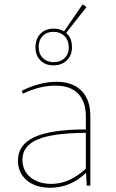

<svg xmlns="http://www.w3.org/2000/svg" viewBox="-20 -869 541 899"><path d="M230 -563Q192 -563 169 -586.5Q146 -610 146 -647Q146 -687 169.5 -711Q193 -735 232 -735Q259 -735 280 -722L367 -849L385 -836L290 -715Q317 -691 317 -648Q317 -610 293 -586.5Q269 -563 230 -563ZM232 -578Q263 -578 282.5 -597Q302 -616 302 -647Q302 -680 282 -700Q262 -720 230 -720Q199 -720 180 -700.5Q161 -681 161 -649Q161 -617 180.5 -597.5Q200 -578 232 -578ZM215 10Q146 10 105 -25Q64 -60 64 -117Q64 -192 142 -227.5Q220 -263 382 -263V-323Q382 -394 345.5 -431Q309 -468 240 -468Q165 -468 87 -430L82 -444Q166 -486 246 -486Q320 -486 361.5 -444Q403 -402 403 -327V0H386L383 -60Q311 10 215 10ZM85 -121Q85 -70 122.5 -39Q160 -8 221 -8Q304 -8 382 -79V-247Q227 -246 156 -216Q85 -186 85 -121Z"/></svg>

Font: Cantarell Thin
Style: Regular
Weight: 100
Designer: Dave Crossland, Nikolaus Waxweiler, Florian Fecher, Jacques Le Bailly, Eben Sorkin, Alexei Vanyashin, Alexios Zavras, Em
Version: Version 0.303